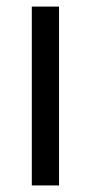

<svg xmlns="http://www.w3.org/2000/svg" viewBox="-20 -566 277 586"><path d="M77.1 0V-545.9H160.2V0Z"/></svg>

Font: Inter V
Style: 
Weight: 400
Designer: Rasmus Andersson
Foundry: rsms
Version: Version 4.000;git-a3f224843